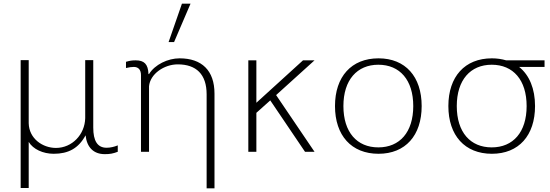

<svg xmlns="http://www.w3.org/2000/svg" viewBox="-20 -830 3007 1050"><path d="M137 -54C161 -14 215 11 274 11C353 11 409 -18 448 -90C455 -24 492 13 553 13C581 13 598 10 624 0V-35C605 -27 583 -22 563 -22C512 -22 490 -61 490 -132V-501H446V-184C444 -94 374 -21 286 -21C214 -21 139 -71 137 -156V-501H93V198H137Z M795 -358C801 -426 878 -478 952 -478C1053 -478 1110 -424 1110 -314V200H1153V-318C1153 -445 1083 -511 962 -511C898 -511 827 -477 795 -425H792C790 -480 768 -500 722 -500C701 -500 690 -498 669 -492V-458C684 -462 701 -464 712 -464C737 -464 751 -448 751 -419V0H795ZM1022 -810H975L902 -600H932Z M1637 -500 1382 -268V-500H1338V0H1382V-213L1458 -281L1648 0H1700L1490 -310L1700 -500Z M1812 -250C1812 -89 1902 11 2050 11C2197 11 2286 -89 2286 -250C2286 -411 2197 -511 2050 -511C1902 -511 1812 -411 1812 -250ZM1858 -250C1858 -393 1933 -476 2049 -476C2167 -476 2240 -392 2240 -250C2240 -107 2166 -24 2049 -24C1932 -24 1858 -107 1858 -250Z M2478 -250C2478 -393 2553 -476 2669 -476C2787 -476 2860 -392 2860 -250C2860 -107 2786 -24 2669 -24C2552 -24 2478 -107 2478 -250ZM2958 -464V-500H2748C2724 -507 2698 -511 2670 -511C2522 -511 2432 -411 2432 -250C2432 -89 2522 11 2670 11C2817 11 2906 -89 2906 -250C2906 -345 2875 -419 2819 -464Z"/></svg>

Font: Perun ExtraLight
Style: Regular
Weight: 200
Foundry: Copyright (c) Stefan Peev, Context Ltd, 2016
Version: Version 1.089